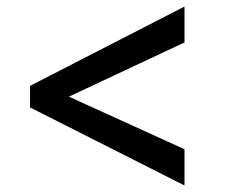

<svg xmlns="http://www.w3.org/2000/svg" viewBox="-20 -666 689 588"><path d="M545 -646V-536L191 -370L545 -209V-98L72 -337V-403Z"/></svg>

Font: Martel
Style: Bold
Weight: 700
Designer: Dan Reynolds
Foundry: Dan Reynolds
Version: Version 1.001; ttfautohint (v1.1) -l 5 -r 5 -G 72 -x 0 -D la